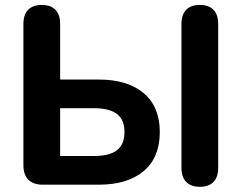

<svg xmlns="http://www.w3.org/2000/svg" viewBox="-20 -733 959 762"><path d="M72.9 -76.8V-638.4Q72.9 -674.7 91.8 -694.1Q110.6 -713.4 145.9 -713.4Q181.2 -713.4 200 -694.1Q218.7 -674.7 218.7 -638.4V-417.3H371.7Q486.3 -417.3 550.3 -363.3Q614.2 -309.3 614.2 -209.1Q614.2 -108 550.3 -54Q486.3 0 371.7 0H149.7Q112.4 0 92.7 -19.8Q72.9 -39.5 72.9 -76.8ZM474 -209.1Q474 -257.6 444.3 -280.5Q414.5 -303.5 352.9 -303.5H218.7V-113.9H352.9Q415.3 -113.9 444.7 -137.2Q474 -160.6 474 -209.1ZM700.1 -66.6V-638.4Q700.1 -674.7 719 -694.1Q737.8 -713.4 773.1 -713.4Q808.4 -713.4 827.2 -694.1Q845.9 -674.7 845.9 -638.4V-66.6Q845.9 -30.3 827.2 -10.9Q808.4 8.4 773.1 8.4Q737.8 8.4 719 -10.9Q700.1 -30.3 700.1 -66.6Z"/></svg>

Font: SN Pro Thin
Style: Regular
Weight: 200
Designer: Tobias Whetton
Foundry: Supernotes
Version: Version 1.003;Glyphs 3.3 (3324)